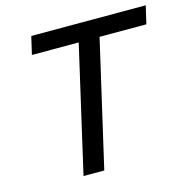

<svg xmlns="http://www.w3.org/2000/svg" viewBox="-102 -790 879 890"><g transform="rotate(-15 337.0 -345.0)"><path d="M190.9 0 329.6 -604H105L125 -689.9H674.3L654.3 -604H429.7L290.5 0Z"/></g></svg>

Font: Acari Sans Medium
Style: Italic
Weight: 500
Italic angle: -13°
Designer: Alfredo Marco Pradil and Stefan Peev
Foundry: Hanken Design Co.
Version: Version 1.045